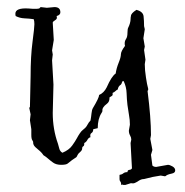

<svg xmlns="http://www.w3.org/2000/svg" viewBox="-20 -563 522 542"><path d="M411.1 -63.5 386.7 -57.6Q378.9 -57.6 371.6 -52.7Q364.3 -47.9 360.4 -46.4Q356.4 -44.9 354 -45.4Q351.6 -45.9 349.6 -45.9L334 -41H328.1L325.2 -42Q321.3 -40 321.8 -43Q322.3 -45.9 320.8 -48.8Q319.3 -51.8 318.4 -52.7Q317.4 -53.7 317.4 -58.6V-69.3Q324.2 -70.3 328.1 -73.7Q332 -77.1 339.8 -77.1Q339.8 -83 345.2 -83.5Q350.6 -84 352.5 -87.9L348.6 -159.2L350.6 -168.9Q350.6 -174.8 347.2 -180.7Q343.8 -186.5 343.8 -194.3L346.7 -210.9Q346.7 -224.6 344.2 -237.8Q341.8 -251 339.8 -266.6Q337.9 -282.2 337.4 -299.8Q336.9 -317.4 329.1 -334H327.1Q325.2 -334 324.2 -330.1Q323.2 -326.2 321.3 -324.2Q313.5 -319.3 312.5 -310.5Q308.6 -308.6 305.7 -305.7Q302.7 -302.7 297.9 -300.8V-298.8Q298.8 -293.9 295.4 -292Q292 -290 289.1 -288.1V-286.1Q289.1 -275.4 281.7 -270Q274.4 -264.6 271.5 -259.8Q268.6 -254.9 269 -252.4Q269.5 -250 268.6 -247.6Q267.6 -245.1 266.6 -244.1Q255.9 -227.5 255.9 -201.2L243.2 -198.2Q243.2 -190.4 238.3 -187.5Q233.4 -184.6 235.4 -175.8Q229.5 -173.8 226.6 -168Q223.6 -162.1 217.8 -159.2V-156.2Q217.8 -151.4 214.8 -149.9Q211.9 -148.4 211.9 -143.6Q211.9 -138.7 206.1 -133.8Q200.2 -128.9 198.7 -125Q197.3 -121.1 195.3 -119.1L183.6 -111.3Q175.8 -105.5 171.4 -101.6Q167 -97.7 152.8 -97.7Q138.7 -97.7 129.9 -104Q121.1 -110.4 115.7 -115.2Q110.4 -120.1 102.5 -125Q97.7 -132.8 87.9 -140.6Q78.1 -148.4 75.7 -152.8Q73.2 -157.2 73.7 -160.2Q74.2 -163.1 71.3 -167Q68.4 -170.9 68.4 -182.6V-198.2Q64.5 -221.7 64.5 -223.6L66.4 -240.2L62.5 -258.8L64.5 -260.7L66.4 -347.7Q66.4 -404.3 71.8 -444.8Q77.1 -485.4 77.1 -494.6Q77.1 -503.9 75.2 -508.8Q62.5 -510.7 49.3 -511.2Q36.1 -511.7 24.4 -517.6Q23.4 -519.5 23.4 -524.4Q23.4 -541 59.6 -539.1Q68.4 -538.1 73.2 -538.1H82Q85.9 -538.1 90.8 -539.1L94.7 -543L112.3 -541L133.8 -543Q150.4 -543 150.4 -528.3Q150.4 -520.5 139.6 -517.6Q140.6 -516.6 140.6 -512.7Q140.6 -508.8 134.8 -505.4Q128.9 -502 128.9 -499L131.8 -450.2L127 -420.9L128.9 -409.2L127 -392.6L130.9 -324.2L128.9 -244.1Q128.9 -198.2 143.6 -157.2Q145.5 -150.4 147.5 -143.1Q149.4 -135.7 156.2 -131.8Q174.8 -139.6 183.6 -151.9Q192.4 -164.1 196.8 -172.4Q201.2 -180.7 205.6 -187Q210 -193.4 213.4 -195.8Q216.8 -198.2 220.7 -202.1Q224.6 -206.1 227.5 -211.9Q230.5 -217.8 235.4 -222.7Q237.3 -232.4 238.3 -242.7Q239.3 -252.9 242.2 -257.8Q259.8 -287.1 259.8 -294.9Q273.4 -300.8 281.2 -316.4Q294.9 -347.7 306.6 -355.5Q308.6 -370.1 314.9 -385.7Q321.3 -401.4 321.3 -409.7Q321.3 -418 333 -433.6Q332 -434.6 332 -440.9Q332 -447.3 335.9 -453.1Q339.8 -459 339.8 -470.2Q339.8 -481.4 342.3 -485.8Q344.7 -490.2 346.7 -497.1Q348.6 -503.9 348.6 -508.8Q348.6 -513.7 349.6 -517.6Q349.6 -525.4 365.2 -535.2Q383.8 -530.3 385.3 -517.1Q386.7 -503.9 386.7 -489.3L388.7 -480.5L384.8 -455.1L388.7 -431.6L386.7 -421.9L390.6 -394.5L388.7 -381.8Q388.7 -365.2 392.1 -343.8Q395.5 -322.3 397 -317.9Q398.4 -313.5 398.4 -310.5Q398.4 -307.6 396.5 -306.6Q406.2 -230.5 406.2 -181.6L404.3 -170.9L410.2 -139.6L406.2 -126L410.2 -95.7Q414.1 -91.8 420.9 -91.8L454.1 -97.7Q459 -97.7 466.8 -93.3Q474.6 -88.9 474.6 -82Q474.6 -75.2 465.8 -73.2Q457 -71.3 453.6 -69.8Q450.2 -68.4 448.7 -66.9Q447.3 -65.4 445.3 -65.4L433.6 -67.4Z"/></svg>

Font: Mountains of Christmas
Style: Regular
Weight: 400
Designer: Crystal Kluge
Foundry: Font Diner, Inc DBA Tart Workshop
Version: Version 1.003